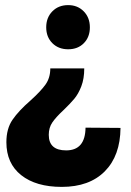

<svg xmlns="http://www.w3.org/2000/svg" viewBox="-20 -568 514 752"><path d="M161 -461Q161 -499 185 -523.5Q209 -548 247 -548Q284 -548 308 -523.5Q332 -499 332 -461Q332 -423 308.5 -399Q285 -375 247 -375Q209 -375 185 -399Q161 -423 161 -461ZM222 164Q121 164 63 118Q5 72 5 -11Q5 -64 29 -99Q53 -134 99 -174Q139 -210 158 -236.5Q177 -263 177 -300H310Q310 -260 298.5 -230Q287 -200 270.5 -180.5Q254 -161 228 -136Q199 -109 185 -88.5Q171 -68 171 -40Q171 21 239 21Q314 21 315 -68L452 -67Q451 42 390.5 103Q330 164 222 164Z"/></svg>

Font: Montserrat V1
Style: Bold
Weight: 700
Designer: Julieta Ulanovsky
Foundry: Julieta Ulanovsky
Version: Version 6.001